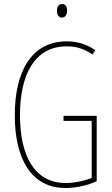

<svg xmlns="http://www.w3.org/2000/svg" viewBox="-20 -931 560 961"><path d="M291 -911C271 -911 265 -893 265 -877C265 -859 273 -843 290 -843C306 -843 316 -857 316 -878C316 -894 310 -911 291 -911ZM298 -351V-326H439V-40C402 -26 354 -15 309 -15C149 -15 80 -157 80 -354C80 -556 152 -699 314 -699C355 -699 398 -690 443 -658L457 -680C408 -713 362 -724 314 -724C138 -724 54 -574 54 -354C54 -143 132 10 308 10C355 10 415 -1 464 -24V-351Z"/></svg>

Font: Noto Sans Myanmar ExtraCondensed Thin
Style: Regular
Weight: 100
Width: 2
Designer: Monotype Design Team
Foundry: Monotype Imaging Inc.
Version: Version 2.107